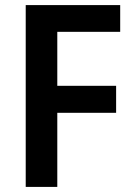

<svg xmlns="http://www.w3.org/2000/svg" viewBox="-20 -734 521 754"><path d="M205 0H81V-714H452V-609H205V-397H436V-291H205Z"/></svg>

Font: Noto Sans Lao UI SemCond SemBd
Style: Regular
Weight: 600
Width: 4
Designer: Monotype Design Team
Foundry: Monotype Imaging Inc.
Version: Version 2.000; ttfautohint (v1.8.4.7-5d5b)